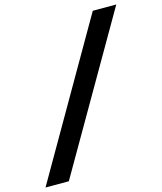

<svg xmlns="http://www.w3.org/2000/svg" viewBox="-185 -881 878 1042"><g transform="rotate(-15 254.0 -360.0)"><path d="M568 -790 71 70H-60L436 -790Z"/></g></svg>

Font: Prodigy Sans SemiBold
Style: Italic
Weight: 600
Italic angle: -13°
Designer: Wei Huang
Foundry: Wei Huang
Version: Version 1.003; ttfautohint (v1.8.3)